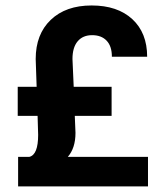

<svg xmlns="http://www.w3.org/2000/svg" viewBox="-20 -668 575 688"><path d="M379.9 -252.9H248L250.5 -191.9Q250.5 -137.7 223.1 -106H510.3V0H44.9V-106H85.4Q116.7 -113.8 116.7 -184.6L114.7 -252.9H43.5V-356.9H111.3L107.9 -456.5Q107.9 -545.4 161.9 -596.9Q215.8 -648.4 308.3 -648.4Q400.9 -648.4 454.1 -599.4Q507.3 -550.3 507.3 -464.8H380.9Q380.9 -502.4 362.1 -522.2Q343.3 -542 310.1 -542Q276.9 -542 258.3 -520Q239.7 -498 239.7 -456.5L244.1 -356.9H379.9Z"/></svg>

Font: Yantramanav
Style: Bold
Weight: 700
Version: Version 1.001;PS 1.0;hotconv 1.0.72;makeotf.lib2.5.5900; ttf